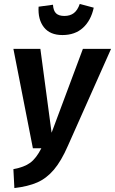

<svg xmlns="http://www.w3.org/2000/svg" viewBox="-20 -940 584 975"><path d="M325 -200Q291 -122 253.5 -78Q216 -34 169 -13.5Q122 7 53 15L48 -81Q103 -91 133.5 -113.5Q164 -136 190 -187H147L48 -692H185L242 -266L401 -692H544ZM176 -906 249 -916Q251 -885 265 -872Q279 -859 307 -859Q336 -859 355 -873.5Q374 -888 385 -920L456 -901Q442 -836 401.5 -799Q361 -762 297 -762Q234 -762 203 -801.5Q172 -841 176 -906Z"/></svg>

Font: Fira Sans Compressed SemiBold
Style: Italic
Weight: 600
Width: 1
Italic angle: -8°
Designer: bBox Type GmbH & Carrois Corporate GbR & Edenspiekermann AG
Foundry: bBox Type GmbH & Carrois Corporate GbR & Edenspiekermann AG
Version: Version 4.301